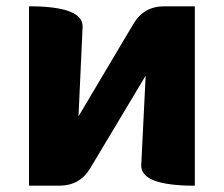

<svg xmlns="http://www.w3.org/2000/svg" viewBox="-20 -589 710 609"><path d="M72 0V-569Q244 -569 242 -504L229 -220L403 -513Q436 -569 501 -569H598V0Q426 0 428 -65L442 -349L266 -55Q233 0 168 0Z"/></svg>

Font: Swei Half Moon CJK SC
Style: Black
Weight: 900
Version: Version 2.071